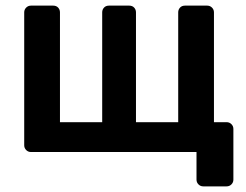

<svg xmlns="http://www.w3.org/2000/svg" viewBox="-20 -540 874 682"><path d="M702 122Q692 122 685 115Q678 108 678 98V0H90Q80 0 73 -7Q66 -14 66 -24V-496Q66 -506 73 -513Q80 -520 90 -520H169Q180 -520 186.5 -513Q193 -506 193 -496V-106H343V-496Q343 -506 349.5 -513Q356 -520 367 -520H439Q450 -520 456.5 -513Q463 -506 463 -496V-106H613V-496Q613 -506 619.5 -513Q626 -520 637 -520H716Q726 -520 733 -513Q740 -506 740 -496V-106H785Q795 -106 802 -99Q809 -92 809 -82V98Q809 108 802 115Q795 122 785 122Z"/></svg>

Font: Rubik Light Medium
Style: Regular
Weight: 500
Version: Version 2.104